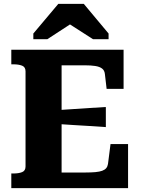

<svg xmlns="http://www.w3.org/2000/svg" viewBox="-20 -965 726 985"><path d="M637 -226V0H38V-75H49Q76 -75 93.5 -82Q111 -89 111 -111V-599Q111 -621 93.5 -628Q76 -635 49 -635H38V-710H614V-509H527L518 -586Q516 -604 503.5 -613.5Q491 -623 468.5 -626.5Q446 -630 413 -630H296V-80H418Q448 -80 469.5 -82Q491 -84 504.5 -89Q518 -94 525 -102.5Q532 -111 534 -124L547 -226ZM274 -400Q316 -403 357.5 -405.5Q399 -408 440.5 -411Q482 -414 523 -416V-313Q482 -316 440.5 -318.5Q399 -321 357.5 -323.5Q316 -326 274 -329ZM410 -945H279L151 -793V-764H223L381 -867L298 -866L457 -764H537V-793Z"/></svg>

Font: Roboto Serif 20pt
Style: Bold
Weight: 700
Version: Version 1.008